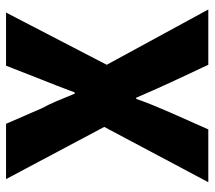

<svg xmlns="http://www.w3.org/2000/svg" viewBox="-56 -634 691 618"><g transform="rotate(-90 289.0 -325.5)"><path d="M11 0 189 -335 21 -651H199L249 -536Q261 -514 272 -488Q283 -462 296 -430H300Q312 -462 322 -488Q332 -514 341 -536L386 -651H557L389 -327L567 0H389L331 -124Q319 -150 307.5 -176Q296 -202 283 -232H279Q269 -202 258 -176Q247 -150 236 -124L181 0Z"/></g></svg>

Font: Source Sans 3 ExtraBold
Style: Regular
Weight: 800
Designer: Paul D. Hunt
Foundry: Adobe
Version: Version 3.052;hotconv 1.1.0;makeotfexe 2.6.0